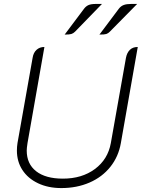

<svg xmlns="http://www.w3.org/2000/svg" viewBox="-20 -948 721 977"><path d="M66 -182Q66 -201 69 -220L146 -654Q150 -680 166 -694.5Q182 -709 206 -709L120 -220Q116 -194 116 -182Q116 -114 164 -76.5Q212 -39 300 -39Q397 -39 463 -88Q529 -137 544 -220L621 -654Q626 -680 641 -694.5Q656 -709 681 -709L595 -220Q583 -151 541.5 -99Q500 -47 435.5 -19Q371 9 292 9Q225 9 173.5 -15.5Q122 -40 94 -83Q66 -126 66 -182ZM408 -904Q417 -916 430 -922Q443 -928 470 -928H499L362 -787Q353 -778 343 -775Q333 -772 309 -772ZM585 -904Q595 -917 609.5 -922.5Q624 -928 648 -928H678L539 -787Q530 -778 521 -775Q512 -772 486 -772Z"/></svg>

Font: K2D Thin
Style: Italic
Weight: 100
Italic angle: -10°
Designer: Katatrad Aksorn Co.,Ltd.
Foundry: Cadson Demak Co.,Ltd.
Version: Version 1.000; ttfautohint (v1.6)